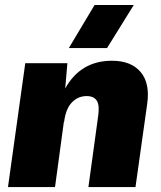

<svg xmlns="http://www.w3.org/2000/svg" viewBox="-20 -755 651 775"><path d="M432.1 -509.8Q509.3 -509.8 547.6 -464.4Q585.9 -418.9 574.2 -335.9L526.9 0H336.9L376 -285.2Q382.8 -329.6 370.8 -348.4Q358.9 -367.2 330.1 -367.2Q294.9 -367.2 270.3 -341.8Q245.6 -316.4 238.8 -263.2H237.8L202.1 0H12.2L55.2 -308.1L82 -500H252L243.2 -397.9Q305.2 -509.8 432.1 -509.8ZM257.8 -561 361.8 -734.9H520L412.1 -561Z"/></svg>

Font: Human Sans Black
Style: Italic
Weight: 800
Italic angle: -8°
Designer: Tim Radville
Foundry: Continuum
Version: Version 1.000;FEAKit 1.0